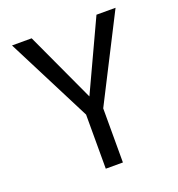

<svg xmlns="http://www.w3.org/2000/svg" viewBox="-130 -821 859 927"><g transform="rotate(-20 300.0 -357.0)"><path d="M256 -278 34 -714H135L301 -355L468 -714H566L344 -278V0H256Z"/></g></svg>

Font: Noto Sans Mono UI
Style: Regular
Weight: 400
Monospace: yes
Designer: Monotype Design team
Foundry: Monotype Imaging Inc.
Version: Version 1.000